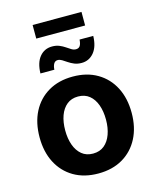

<svg xmlns="http://www.w3.org/2000/svg" viewBox="-130 -974 870 1073"><g transform="rotate(-15 305.0 -437.5)"><path d="M304.7 10.7Q223.1 10.7 163.3 -24.4Q103.5 -59.6 71 -122.6Q38.6 -185.5 38.6 -269Q38.6 -353.5 71 -416.5Q103.5 -479.5 163.3 -514.6Q223.1 -549.8 304.7 -549.8Q386.7 -549.8 446.5 -514.6Q506.3 -479.5 538.8 -416.5Q571.3 -353.5 571.3 -269Q571.3 -185.5 538.8 -122.6Q506.3 -59.6 446.5 -24.4Q386.7 10.7 304.7 10.7ZM304.7 -104.5Q343.8 -104.5 369.9 -126Q396 -147.5 409.4 -184.8Q422.9 -222.2 422.9 -269.5Q422.9 -317.9 409.4 -355Q396 -392.1 369.9 -413.3Q343.8 -434.6 304.7 -434.6Q266.1 -434.6 240 -413.3Q213.9 -392.1 200.4 -355Q187 -317.9 187 -269.5Q187 -222.2 200.4 -184.8Q213.9 -147.5 240 -126Q266.1 -104.5 304.7 -104.5ZM374 -610.4Q350.6 -610.4 332.3 -617.9Q314 -625.5 299.3 -635.5Q284.7 -645.5 272.2 -653.1Q259.8 -660.6 248 -660.6Q232.9 -660.6 225.1 -647.5Q217.3 -634.3 216.3 -613.3H135.7Q137.2 -675.3 164.8 -708.7Q192.4 -742.2 237.3 -742.2Q260.7 -742.2 278.8 -734.6Q296.9 -727.1 311 -717.3Q325.2 -707.5 337.6 -700Q350.1 -692.4 362.8 -692.4Q379.4 -692.4 387 -704.3Q394.5 -716.3 396 -739.7H475.1Q473.6 -678.2 445.6 -644.3Q417.5 -610.4 374 -610.4ZM446.3 -886.2V-807.6H163.6V-886.2Z"/></g></svg>

Font: Inter 16pt
Style: Bold
Weight: 700
Version: Version 4.001;git-66647c0bb